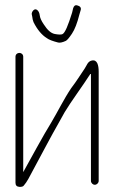

<svg xmlns="http://www.w3.org/2000/svg" viewBox="-20 -708 451 744"><path d="M259.4 -659C243.7 -608.7 232.2 -581 222.3 -575.9C217.5 -573.4 207.5 -573.5 192.4 -576.3C177.3 -579.1 163.6 -591.7 149.3 -614C140.2 -627.4 135.1 -638.8 134 -648.4C132.9 -657.9 129.6 -664.9 124 -669.4C112.6 -678.5 101.7 -660.6 103 -653L105 -643C105.7 -635.7 107.3 -628.7 110 -622C124.6 -592.9 142.1 -572.1 162.1 -559.8C169.4 -554.3 183.7 -548.8 204.9 -543.3C211.9 -541.5 221.9 -543.5 234.8 -549.5C239.9 -551.8 247.9 -561.2 258.8 -577.5C269.7 -593.8 279.2 -618.3 287.4 -651L292.4 -668C295.7 -677.8 291 -684.4 278.2 -687.5C271.5 -689.2 266.5 -685.4 263.4 -676ZM40 -488V0C40 10 44.8 15.3 54.5 16C64.2 16.7 70.3 14.7 73 10C78.3 4 84 -4.3 90 -15C142.7 -112.8 179.7 -183.5 204.8 -227C214.4 -243.7 222.9 -259 230.4 -273C255.8 -315.6 300.3 -374.6 332.4 -425V-7C332.4 0.9 339.5 8 347.4 8C355.3 8 362.4 0.9 362.4 -7V-430C362.4 -454.5 357.2 -478.1 335.9 -473.5C319.4 -469.9 316.7 -454.9 307.9 -442C291.7 -418.2 276.3 -393.1 255.6 -366C228.5 -325.9 203.8 -275.3 177.9 -232C152.6 -192.2 91.4 -79.4 70 -41V-488C70 -496.8 63.5 -503 55 -503C46.5 -503 40 -496.8 40 -488Z"/></svg>

Font: MewTooHand
Style: Condensed
Weight: 400
Designer: Mew Too, Robert Jablonski
Version: Version 0.77